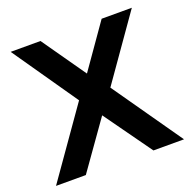

<svg xmlns="http://www.w3.org/2000/svg" viewBox="-124 -825 952 950"><g transform="rotate(-20 352.0 -350.0)"><path d="M186 -700 347 -470 508 -700H667L432 -365L687 0H526L347 -250L170 0H13L265 -359L29 -700Z"/></g></svg>

Font: QuotatisMedium
Style: Regular
Weight: 500
Designer: Julieta Ulanovsky
Foundry: Quotatis-Medium
Version: Version 4.000;PS 004.000;hotconv 1.0.88;makeotf.lib2.5.64775